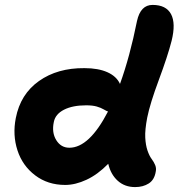

<svg xmlns="http://www.w3.org/2000/svg" viewBox="-20 -780 734 789"><path d="M248 -20Q176.3 -20 124.3 -59.6Q72.3 -99.1 51.8 -162.1Q31.2 -225.1 44.9 -294.9Q64 -393.1 140.1 -447Q216.3 -501 327.1 -500Q383.8 -500 421.4 -483.2Q459 -466.3 473.1 -435.1Q513.7 -547.4 543 -693.8Q557.6 -759.8 606.9 -759.8Q662.6 -759.8 682.9 -721.9Q703.1 -684.1 685.1 -611.8Q668.9 -548.8 632.8 -451.9Q596.7 -355 585 -296.9Q575.2 -245.6 576.9 -214.4Q578.6 -183.1 586.2 -161.1Q593.8 -139.2 603 -127Q612.3 -114.7 617.7 -101.6Q623 -88.4 620.1 -75.2Q614.7 -41 591.3 -26.1Q567.9 -11.2 535.2 -11.2Q492.7 -11.2 463.9 -37.1Q435.1 -63 424.8 -106.9Q381.3 -62.5 335.4 -41.3Q289.6 -20 248 -20ZM201.2 -278.8Q191.9 -235.4 211.2 -204.1Q230.5 -172.9 265.1 -172.9Q346.7 -172.9 423.8 -321.8Q418.5 -323.2 406.5 -330.3Q394.5 -337.4 377.4 -342.3Q360.4 -347.2 334 -347.2Q278.3 -347.2 242.9 -329.1Q207.5 -311 201.2 -278.8Z"/></svg>

Font: Shantell Sans Irregular
Style: Bold Italic
Weight: 700
Italic angle: -11.31°
Designer: Stephen Nixon, Anya Danilova, Shantell Martin
Foundry: Arrow Type
Version: Version 1.006;[9816181b4]